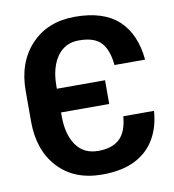

<svg xmlns="http://www.w3.org/2000/svg" viewBox="-82 -794 794 877"><g transform="rotate(-10 315.0 -356.0)"><path d="M323 10Q193 10 118.2 -70.8Q43.5 -151.5 43.5 -285V-426.5Q43.5 -559 119.8 -640.2Q196 -721.5 323 -721.5Q455 -721.5 524.5 -657.8Q594 -594 605.5 -473H463.5Q457 -543 425.8 -577.5Q394.5 -612 323 -612Q277.5 -612 247 -587.8Q216.5 -563.5 201 -521.8Q185.5 -480 185.5 -427V-412H409V-302H185.5V-285Q185.5 -200.5 220.5 -150Q255.5 -99.5 323 -99.5Q387.5 -99.5 422 -131.5Q456.5 -163.5 462.5 -235.5H605Q599.5 -160.5 567.2 -105.8Q535 -51 474.5 -20.5Q414 10 323 10Z"/></g></svg>

Font: Roberto Sans
Style: Bold
Weight: 700
Designer: Google (font) & Cristiano Sobral (main changes)
Version: Version 1.000;October 12, 2021;FontCreator 14.0.0.2814 64-bi